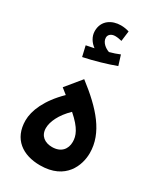

<svg xmlns="http://www.w3.org/2000/svg" viewBox="-214 -945 874 1028"><g transform="rotate(30 223.0 -431.0)"><path d="M313 -668 294 -729C275 -721 255 -714 232 -708C208 -716 179 -738 179 -767C179 -786 196 -799 219 -799C234 -799 247 -796 260 -793L268 -856C253 -861 235 -864 217 -864C163 -864 110 -834 110 -768C110 -734 130 -705 155 -687C142 -684 127 -681 106 -677L121 -613C184 -626 263 -649 313 -668ZM414 -188C414 -313 324 -413 190 -516L112 -421L147 -393C61 -309 28 -228 28 -168C28 -53 108 2 215 2C373 2 414 -113 414 -188ZM143 -187C143 -226 167 -280 221 -332C291 -271 305 -231 305 -194C305 -150 278 -115 222 -115C177 -115 143 -139 143 -187Z"/></g></svg>

Font: Noto Sans Arabic UI Semi
Style: Regular
Weight: 600
Designer: Nadine Chahine - Monotype Design Team
Foundry: Monotype Imaging Inc.
Version: Version 1.900